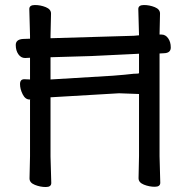

<svg xmlns="http://www.w3.org/2000/svg" viewBox="-20 -731 740 768"><path d="M618.2 -517.1V-106L621.1 0Q621.1 16.1 599.1 16.1Q577.1 16.1 555.7 7.6Q534.2 -1 534.2 -18.1L536.1 -106.9V-355L456.1 -357.9L182.1 -341.8V-105L185.1 1Q185.1 17.1 163.1 17.1Q141.1 17.1 119.6 8.5Q98.1 0 98.1 -17.1L100.1 -106V-332Q104 -333 99.1 -333H98.1Q81.1 -333 70.6 -354Q60.1 -375 60.1 -394.5Q60.1 -414.1 77.1 -414.1H78.1L100.1 -413.1V-500L81.1 -499H80.1Q64 -499 53.5 -513.9Q43 -528.8 43 -551Q43 -573.2 71.8 -575.2L100.1 -576.2V-588.9L97.2 -694.8Q97.2 -710.9 119.6 -710.9Q142.1 -710.9 163.1 -702.4Q184.1 -693.8 184.1 -676.8L182.1 -587.9V-578.1L515.1 -587.9Q523.9 -588.9 536.1 -589.8L533.2 -694.8Q533.2 -710.9 555.7 -710.9Q578.1 -710.9 599.1 -702.4Q620.1 -693.8 620.1 -676.8L618.2 -592.8H626Q642.1 -592.8 652.6 -577.9Q663.1 -563 663.1 -541Q663.1 -519 636.2 -518.1ZM182.1 -413.1 432.1 -428.2Q454.1 -430.2 478 -432.1Q502 -434.1 515.1 -436H518.1Q537.1 -436 536.1 -439V-516.1L517.1 -515.1L345.2 -506.8L181.2 -502H182.1Z"/></svg>

Font: LXGW WenKai Screen R
Style: Regular
Weight: 400
Designer: Fontworks Inc.
Version: Version 1.235;May 31, 2022